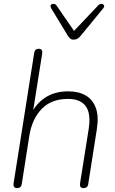

<svg xmlns="http://www.w3.org/2000/svg" viewBox="-20 -962 593 988"><path d="M67 6Q57 6 52.5 -0.5Q48 -7 50 -19L156 -690Q158 -701 164 -706Q170 -711 180 -711Q190 -711 194.5 -704.5Q199 -698 197 -686L146 -364H135Q160 -424 210 -458Q260 -492 331 -492Q385 -492 421.5 -470.5Q458 -449 473.5 -405.5Q489 -362 478 -295L434 -15Q433 -5 426.5 0.5Q420 6 409 6Q399 6 394.5 -0.5Q390 -7 392 -19L436 -296Q449 -376 422 -414.5Q395 -453 330 -453Q244 -453 194.5 -401.5Q145 -350 131 -264L92 -15Q89 6 67 6ZM359 -758Q348 -758 341 -764Q334 -770 328 -780L243 -920Q239 -928 240.5 -933.5Q242 -939 247.5 -941Q253 -943 260 -941.5Q267 -940 272 -932L361 -803L486 -935Q492 -941 498.5 -942Q505 -943 510 -940Q515 -937 516 -931.5Q517 -926 511 -919L397 -780Q388 -769 379.5 -763.5Q371 -758 359 -758Z"/></svg>

Font: Nunito ExtraLight
Style: Italic
Weight: 200
Italic angle: -9°
Designer: Vernon Adams
Foundry: Vernon Adams
Version: Version 3.602